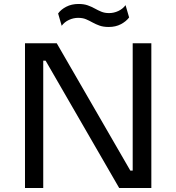

<svg xmlns="http://www.w3.org/2000/svg" viewBox="-20 -948 889 968"><path d="M106 0V-730H266L637 -88H669L649 -70V-730H743V0H581L210 -642H178L198 -660V0ZM528 -812Q501 -812 481.5 -819Q462 -826 446 -835Q430 -844 413.5 -851Q397 -858 374 -858Q350 -858 327.5 -847.5Q305 -837 291 -818L273 -880Q287 -900 314 -914Q341 -928 376 -928Q403 -928 422.5 -921Q442 -914 458 -905Q474 -896 491 -889Q508 -882 530 -882Q554 -882 576.5 -892.5Q599 -903 613 -922L631 -860Q616 -840 589.5 -826Q563 -812 528 -812Z"/></svg>

Font: SVN-Sora Variable
Style: Regular
Weight: 400
Designer: Jonathan Barnbrook, Julián Moncada
Foundry: Barnbrook Fonts
Version: Version 2.000 - Viet hoa boi STYLEno.1 Fonts